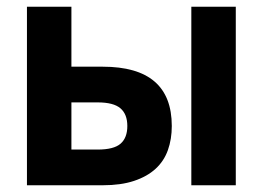

<svg xmlns="http://www.w3.org/2000/svg" viewBox="-20 -550 780 570"><path d="M60 -530H192V-352H285Q490 -352 490 -176Q490 -137 478.5 -104.5Q467 -72 442 -49Q417 -26 378 -13Q339 0 285 0H60ZM270 -106Q318 -106 338 -123.5Q358 -141 358 -176Q358 -211 337.5 -228.5Q317 -246 270 -246H192V-106ZM548 -530H680V0H548Z"/></svg>

Font: Golos Text DemiBold
Style: Regular
Weight: 600
Designer: A.Korolkova, Vitaly Kuzmin
Foundry: ParaType Ltd
Version: Version 2.002